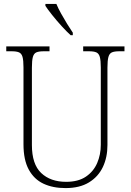

<svg xmlns="http://www.w3.org/2000/svg" viewBox="-20 -951 670 981"><path d="M315 10Q250 10 202 -12.5Q154 -35 127 -84.5Q100 -134 100 -214V-607Q100 -643 95 -660.5Q90 -678 77 -683.5Q64 -689 40 -689H12V-714H233V-689H203Q179 -689 166 -683.5Q153 -678 148 -660Q143 -642 143 -605V-210Q143 -112 190.5 -67Q238 -22 318 -22Q380 -22 419 -48.5Q458 -75 476.5 -118Q495 -161 495 -211V-606Q495 -642 490 -660Q485 -678 472 -683.5Q459 -689 435 -689H405V-714H616V-689H589Q565 -689 552 -683.5Q539 -678 534 -660Q529 -642 529 -605V-210Q529 -147 505.5 -97.5Q482 -48 434.5 -19Q387 10 315 10ZM341 -771Q321 -789 295 -817.5Q269 -846 246 -875Q223 -904 212 -921V-931H268Q277 -909 292 -882Q307 -855 323 -829Q339 -803 352 -784V-771Z"/></svg>

Font: Noto Serif SemiCondensed ExtraLight
Style: Regular
Weight: 200
Width: 4
Designer: Monotype Design Team
Foundry: Monotype Imaging Inc.
Version: Version 2.014